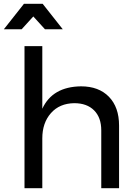

<svg xmlns="http://www.w3.org/2000/svg" viewBox="-32 -983 717 1003"><path d="M203 -830 142 -897 81 -830H-12L93 -963H191L296 -830ZM391 -532Q484 -532 537 -477.5Q590 -423 590 -327V0H497V-302Q497 -369 459.5 -406.5Q422 -444 356 -444Q279 -443 234 -392Q189 -341 189 -260V0H96V-742H189V-415Q242 -530 391 -532Z"/></svg>

Font: Montserrat arm
Style: Regular
Weight: 400
Designer: Julieta Ulanovsky
Foundry: Julieta Ulanovsky
Version: Version 6.000;PS 006.000;hotconv 1.0.88;makeotf.lib2.5.64775